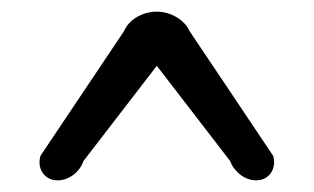

<svg xmlns="http://www.w3.org/2000/svg" viewBox="-20 -794 539 330"><path d="M249.5 -774C225.8 -774 202 -761.1 193.3 -740.7C185 -728.6 50.5 -527.6 50.5 -527.6L49.6 -526.2L49.2 -524.7C43.7 -504.5 56.1 -484 78.9 -484C99 -484 117.3 -498.9 123.5 -517.3L249.5 -680.9L375.5 -517.3C380.7 -501.8 398.6 -484 420.1 -484C442.9 -484 455.3 -504.5 449.8 -524.7L449.4 -526.2L448.5 -527.6C448.4 -527.6 316.4 -725.1 305.7 -740.7C298 -758.6 274.6 -774 249.5 -774Z"/></svg>

Font: Hi.
Style: Black
Weight: 400
Designer: Mew Too, Robert Jablonski
Foundry: Cannot Into Space Fonts
Version: Version 1.996